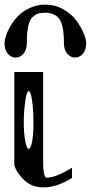

<svg xmlns="http://www.w3.org/2000/svg" viewBox="-20 -812 394 832"><path d="M96.2 -625Q96.2 -595.7 81.5 -579.1Q66.8 -562.5 47.9 -562.5Q28.3 -562.5 14 -579.1Q-0.4 -595.7 -0.4 -625Q-0.4 -637.7 6.1 -657.7Q12.5 -677.7 26.4 -701.2Q40.4 -724.6 60.4 -744.6Q80.4 -764.6 110.9 -778.3Q141.5 -792 177 -792Q218.5 -792 253.9 -772Q289.4 -752 310.2 -723.6Q330.9 -695.3 342.2 -668.9Q353.5 -642.6 353.5 -625Q353.5 -595.7 339.2 -579.1Q324.9 -562.5 305.3 -562.5Q286.4 -562.5 271.7 -579.1Q257 -595.7 257 -625Q257 -704.1 236.6 -730.5Q216.2 -756.8 177 -756.8Q156.6 -756.8 144.5 -752.9Q132.5 -749 120 -736.8Q107.5 -724.6 101.9 -696.8Q96.2 -668.9 96.2 -625ZM125 -281.2Q125 -335 119.1 -376Q113.3 -417 104.5 -417Q95.7 -417 89.8 -376Q83 -328.1 83 -281.2Q83 -234.4 89.8 -198.2Q95.7 -167 104.5 -167Q113.3 -167 119.1 -198.2Q125 -228.5 125 -281.2ZM42 -103.5ZM167 -500V-110.4Q167 -42 182.6 -42Q221.7 -42 292 -85V-41Q226.6 0 167 0Q112.3 0 77.1 -39.1Q42 -78.1 42 -103.5V-500Z"/></svg>

Font: okolaksMetalik
Style: bold
Weight: 700
Width: 7
Version: Version 0.6